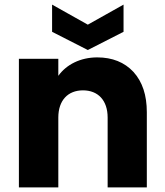

<svg xmlns="http://www.w3.org/2000/svg" viewBox="-20 -813 714 833"><path d="M233 0V-303C233 -378 275 -421 340 -421C405 -421 447 -378 447 -303V0H617V-326C617 -400 598 -458 559 -501C520 -543 467 -564 402 -564C329 -564 268 -533 233 -484V-558H62V0ZM206 -793V-675L361 -596L516 -675V-793L361 -706Z"/></svg>

Font: Poppins
Style: Bold
Weight: 700
Designer: Ninad Kale (Devanagari), Jonny Pinhorn (Latin)
Foundry: Indian Type Foundry
Version: 4.004